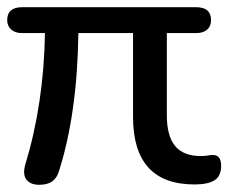

<svg xmlns="http://www.w3.org/2000/svg" viewBox="-23 -507 640 534"><path d="M44 -29Q44 -38 47 -48Q99 -219 102 -415H38Q19 -415 8 -425Q-3 -435 -3 -451Q-3 -487 39 -487H522Q564 -487 564 -451Q564 -434 553 -424.5Q542 -415 523 -415H441V-187Q441 -129 464 -101Q487 -73 536 -73Q547 -73 555 -74.5Q563 -76 569 -76Q592 -76 592 -46Q592 -17 573.5 -5.5Q555 6 518 6Q347 6 347 -182V-415H195Q192 -191 141 -31Q135 -11 121.5 -2Q108 7 86 7Q66 7 55 -2.5Q44 -12 44 -29Z"/></svg>

Font: SN Pro
Style: Regular
Weight: 400
Designer: Tobias Whetton
Foundry: Supernotes
Version: Version 1.003